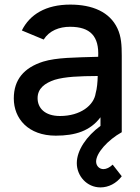

<svg xmlns="http://www.w3.org/2000/svg" viewBox="-20 -575 610 835"><path d="M75 -442.5 170 -403C194.5 -442 238 -458.5 284.5 -458.5C373 -458.5 411.5 -417 407 -328C306 -325 226 -325 167.5 -307C84 -280.5 40 -228.5 40 -147C40 -59 103 15 222.5 15C308.5 15 372.5 -6 417 -65V-27.5C356.5 17 314 78.5 314 134.5C314 190 357.5 240 417 240C451.5 240 486 223 509.5 191.5L470 141C457 153.5 442.5 160.5 430 160.5C412 160.5 398 146.5 398 127.5C398 90.5 448.5 34 509.5 0V-332.5C509.5 -378 507.5 -416.5 490.5 -452C457 -523 382 -555 285.5 -555C179 -555 109.5 -512 75 -442.5ZM143.5 -148C143.5 -190.5 175 -213.5 218 -228C263.5 -241.5 323.5 -244 405 -244.5C404.5 -219.5 402 -189.5 396 -169.5C388.5 -117 330 -70.5 241 -70.5C174 -70.5 143.5 -106 143.5 -148Z"/></svg>

Font: Eudonet SemiBold
Style: Regular
Weight: 600
Designer: Mikhail Sharanda
Foundry: Mikhail Sharanda
Version: Version 4.503;Glyphs 3.1.2 (3151)